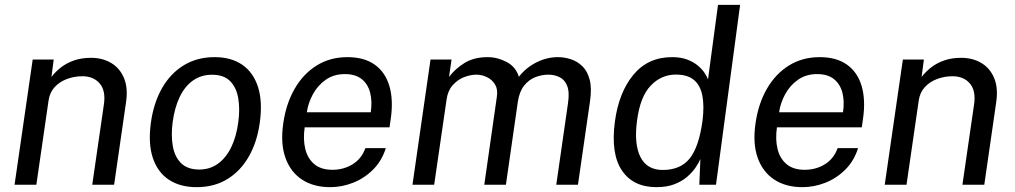

<svg xmlns="http://www.w3.org/2000/svg" viewBox="-20 -763 4191 793"><path d="M40.1 0 115 -517H201.8L192.5 -445.2Q209 -466.9 232.2 -484.9Q255.4 -502.8 286.1 -513.5Q316.9 -524.2 356.1 -524.2Q403 -524.2 438.8 -503.1Q474.6 -482 492 -440.9Q509.4 -399.8 500.4 -339.8L451.3 0H361L409 -330.9Q417.6 -387.7 392.1 -417.9Q366.5 -448.1 319.9 -448.1Q287.2 -448.1 257 -436.9Q226.7 -425.8 205.9 -403.5Q185.2 -381.1 180.5 -347.3L130.1 0Z M791.9 10Q724 10 677.5 -20.7Q631 -51.4 611.2 -110.9Q591.4 -170.3 603.2 -256.3Q614.4 -337.5 649 -398.4Q683.5 -459.3 738.7 -493.2Q794 -527 866.4 -527Q934.6 -527 980.3 -495.7Q1026.1 -464.4 1045.6 -404Q1065 -343.7 1053 -256.3Q1042 -177.3 1008.2 -117.4Q974.3 -57.5 919.9 -23.8Q865.5 10 791.9 10ZM803.2 -62.8Q846.5 -62.8 879.7 -86.5Q912.9 -110.2 934.6 -154.1Q956.2 -198.1 964.2 -258.7Q971.6 -314 963.8 -358.3Q956 -402.6 929.9 -428.5Q903.8 -454.3 855.9 -454.3Q811.6 -454.3 778 -431.1Q744.4 -407.9 722.9 -364Q701.4 -320.2 693.1 -258.7Q685.9 -204 693.7 -159.5Q701.5 -115.1 728.1 -88.9Q754.7 -62.8 803.2 -62.8Z M1343.8 10Q1274.9 10 1227.2 -21.4Q1179.5 -52.9 1158.7 -111.9Q1137.9 -170.9 1149.9 -253.3Q1161.5 -334.9 1197.1 -396.5Q1232.7 -458.2 1288.1 -492.6Q1343.5 -527 1415 -527Q1484.7 -527 1528.2 -495.6Q1571.8 -464.2 1588.5 -406.8Q1605.2 -349.3 1593.7 -270.8L1588.8 -237H1238.4Q1231.2 -187.9 1240.8 -148.2Q1250.3 -108.6 1278.1 -85.1Q1306 -61.7 1352.9 -61.7Q1399.4 -61.7 1436.3 -84.5Q1473.3 -107.3 1489.1 -151.1H1573.5Q1557 -98.5 1520.9 -62.5Q1484.8 -26.5 1438.2 -8.2Q1391.8 10 1343.8 10ZM1247.3 -299.4H1511.3Q1517.9 -343.8 1508.9 -379.6Q1499.8 -415.4 1474 -436.2Q1448.2 -457 1404.2 -457Q1358.7 -457 1325.6 -433.7Q1292.4 -410.5 1272.6 -374.2Q1252.8 -337.9 1247.3 -299.4Z M1683.6 0 1758.1 -517H1845L1834.6 -445.2Q1859.4 -478.5 1898.3 -502.7Q1937.2 -527 1994.2 -527Q2034.4 -527 2072.4 -507.1Q2110.4 -487.3 2123 -445.8Q2152.5 -483.7 2195.6 -505.4Q2238.8 -527 2284.4 -527Q2310.4 -527 2337 -518.6Q2363.5 -510.2 2384.7 -490.1Q2405.8 -469.9 2415.3 -434.6Q2424.8 -399.2 2416.9 -345L2367.1 0H2277.5L2326 -337.1Q2332.8 -383.2 2322.3 -408.8Q2311.9 -434.3 2290.9 -444.4Q2270 -454.6 2244.7 -454.6Q2217 -454.6 2190.4 -444.1Q2163.9 -433.5 2144.5 -409Q2125.1 -384.5 2118.8 -342.8L2069.5 0H1980.2L2032.2 -364Q2036.8 -394.1 2024.6 -414.2Q2012.3 -434.3 1991.2 -444.4Q1970.1 -454.6 1947.7 -454.6Q1923.2 -454.6 1896.6 -444.3Q1870.1 -433.9 1850 -411.5Q1829.9 -389.1 1824.7 -353.5L1773.2 0Z M2691.3 10Q2595.1 10 2548.6 -59Q2502.1 -128 2519.6 -260.7Q2535.9 -381.5 2596.1 -454.3Q2656.3 -527 2755.9 -527Q2790.9 -527 2816.7 -517.6Q2842.5 -508.2 2860.3 -493.7Q2878.2 -479.2 2889 -463.5Q2899.8 -447.8 2904.2 -435L2945.5 -743H3036.8L2937.2 0H2868.3L2872.8 -106Q2866.2 -90.8 2852.9 -71.1Q2839.6 -51.4 2818.1 -32.8Q2796.6 -14.2 2765.4 -2.1Q2734.2 10 2691.3 10ZM2717.2 -61Q2790.6 -61 2828.8 -108.8Q2867 -156.6 2881.6 -265Q2889.1 -325.4 2880.9 -367.9Q2872.7 -410.4 2846.2 -432.7Q2819.7 -455 2771.5 -455Q2711.5 -455 2667.8 -409.6Q2624.1 -364.2 2611.1 -265Q2598.1 -168.1 2625.1 -114.6Q2652.1 -61 2717.2 -61Z M3294.3 10Q3225.4 10 3177.7 -21.4Q3130 -52.9 3109.2 -111.9Q3088.4 -170.9 3100.4 -253.3Q3112 -334.9 3147.6 -396.5Q3183.2 -458.2 3238.6 -492.6Q3294 -527 3365.5 -527Q3435.2 -527 3478.7 -495.6Q3522.3 -464.2 3539 -406.8Q3555.7 -349.3 3544.2 -270.8L3539.3 -237H3188.9Q3181.8 -187.9 3191.3 -148.2Q3200.8 -108.6 3228.6 -85.1Q3256.5 -61.7 3303.4 -61.7Q3349.9 -61.7 3386.8 -84.5Q3423.8 -107.3 3439.6 -151.1H3524Q3507.5 -98.5 3471.4 -62.5Q3435.2 -26.5 3388.8 -8.2Q3342.2 10 3294.3 10ZM3197.8 -299.4H3461.8Q3468.4 -343.8 3459.4 -379.6Q3450.3 -415.4 3424.5 -436.2Q3398.7 -457 3354.7 -457Q3309.2 -457 3276.1 -433.7Q3242.9 -410.5 3223.1 -374.2Q3203.3 -337.9 3197.8 -299.4Z M3634.1 0 3709 -517H3795.8L3786.5 -445.2Q3803 -466.9 3826.2 -484.9Q3849.4 -502.8 3880.1 -513.5Q3910.9 -524.2 3950.1 -524.2Q3997 -524.2 4032.8 -503.1Q4068.6 -482 4086 -440.9Q4103.4 -399.8 4094.4 -339.8L4045.3 0H3955L4003 -330.9Q4011.6 -387.7 3986.1 -417.9Q3960.5 -448.1 3913.9 -448.1Q3881.2 -448.1 3851 -436.9Q3820.7 -425.8 3799.9 -403.5Q3779.2 -381.1 3774.5 -347.3L3724.1 0Z"/></svg>

Font: Public Sans Thin
Style: Italic
Weight: 100
Italic angle: -8°
Designer: The Public Sans project authors (U.S. Web Design System). Libre Franklin designed by Pablo Impallari and Rodrigo Fuenzal
Version: Version 2.000